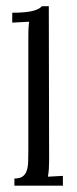

<svg xmlns="http://www.w3.org/2000/svg" viewBox="-20 -585 244 605"><path d="M69.3 -467.8Q69.3 -479.5 69.6 -490.5Q69.8 -501.5 71.8 -516.6L18.6 -513.7V-544.9Q43 -544.9 59.3 -546.6Q75.7 -548.3 85.9 -551.3Q96.2 -554.2 102.1 -557.6Q107.9 -561 112.3 -565.4H133.8L134.8 -79.1Q134.8 -64.5 134 -53Q133.3 -41.5 130.9 -28.3L178.2 -30.8V0H25.4V-22.5Q42.5 -22.5 51.5 -29.1Q60.5 -35.6 64.5 -47.9Q68.4 -60.1 68.8 -76.9Q69.3 -93.8 69.3 -113.8Z"/></svg>

Font: Parastoo Print
Style: Print
Weight: 400
Foundry: Saber Rastikerdar (saber.rastikerdar@gmail.com)
Version: Version 1.0.0-alpha5